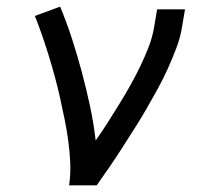

<svg xmlns="http://www.w3.org/2000/svg" viewBox="-20 -558 640 578"><path d="M188 0Q193 -34 191.5 -67.5Q190 -101 185.5 -134Q181 -167 174.5 -199Q168 -231 161 -262.5Q154 -294 145.5 -325.5Q137 -357 127.5 -388Q118 -419 107.5 -449.5Q97 -480 85 -510L161 -538Q181 -490 197 -440.5Q213 -391 226.5 -340.5Q240 -290 251 -238.5Q262 -187 268 -135Q287 -162 304.5 -189.5Q322 -217 339 -244.5Q356 -272 372 -300.5Q388 -329 402 -358Q416 -387 427.5 -416.5Q439 -446 444 -477L453 -530H537L528 -477Q523 -445 511 -413.5Q499 -382 485 -351Q471 -320 454.5 -290Q438 -260 421 -230.5Q404 -201 385.5 -172Q367 -143 348.5 -114Q330 -85 310.5 -56.5Q291 -28 271 0Z"/></svg>

Font: Iosevka Slab Extended
Style: Italic
Weight: 400
Width: 7
Italic angle: -9°
Monospace: yes
Designer: Belleve Invis
Foundry: Belleve Invis
Version: Version 11.1.0; ttfautohint (v1.8.3)